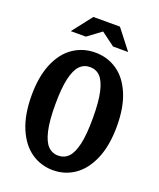

<svg xmlns="http://www.w3.org/2000/svg" viewBox="-170 -1042 959 1157"><g transform="rotate(20 310.0 -463.5)"><path d="M36.5 -368.5Q36.5 -490.4 72.5 -574.5Q108.6 -658.7 170.6 -700.3Q232.7 -742 310.4 -742Q388.2 -742 450 -700.3Q511.8 -658.7 547.7 -574.5Q583.5 -490.4 583.5 -368.5Q583.5 -245.7 547.5 -160Q511.4 -74.3 449.6 -31.2Q387.8 11.9 310.4 11.9Q232.7 11.9 170.6 -31.2Q108.6 -74.3 72.5 -160Q36.5 -245.7 36.5 -368.5ZM430.6 -364.8Q430.6 -469.2 416.4 -531.9Q402.2 -594.5 375.8 -621.8Q349.3 -649 310.4 -649Q271.5 -649 244.8 -621.8Q218.2 -594.5 203.8 -531.9Q189.4 -469.2 189.4 -364.8Q189.4 -261 203.8 -198.5Q218.2 -136 244.8 -108.8Q271.5 -81.5 310.4 -81.5Q349.4 -81.5 375.9 -108.6Q402.3 -135.8 416.5 -198.2Q430.6 -260.6 430.6 -364.8ZM224.8 -939.4H395.2L493.9 -812.5H397.2L297.7 -886.2H322.3L222.8 -812.5H126.1Z"/></g></svg>

Font: Monaspace Xenon Var
Style: Regular
Weight: 400
Designer: Riley Cran and the Lettermatic Team
Version: Version 1.000 (Monaspace Xenon Var)